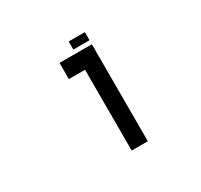

<svg xmlns="http://www.w3.org/2000/svg" viewBox="-171 -1065 1343 1286"><g transform="rotate(-30 500.0 -422.0)"><path d="M625 -843.8V-781.2H500V-843.8ZM500 -625H375V-750H625V0H500Z"/></g></svg>

Font: Xanmono
Style: Regular
Weight: 400
Designer: GGBotNet
Foundry: GGBotNet
Version: 1.00